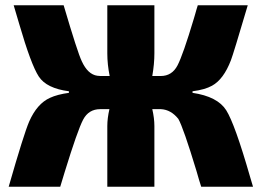

<svg xmlns="http://www.w3.org/2000/svg" viewBox="-20 -710 994 730"><path d="M712 -363V-357Q807 -343 840 -291Q873 -239 931 -37Q938 -13 942 0H745Q738 -21 727 -60Q677 -225 658 -258Q630 -293 592 -295H559Q567 -260 567 -231V0H388V-231Q388 -260 396 -295H361Q317 -295 296 -255Q275 -215 226 -56Q215 -20 209 0H13Q71 -202 91 -248Q121 -316 170 -338Q198 -351 242 -357V-363Q157 -374 127.5 -419Q98 -464 53 -619Q40 -664 32 -690H222Q275 -510 291 -477Q314 -427 350 -422Q356 -421 362 -421H397Q388 -465 388 -507V-690H567V-507Q567 -467 559 -421H591Q634 -421 655 -461.5Q676 -502 717 -639Q720 -650 722 -656Q724 -662 726.5 -672Q729 -682 732 -690H922Q867 -504 858 -481Q830 -408 786 -384Q759 -369 712 -363Z"/></svg>

Font: Exo 2.0 Extra Bold
Style: Regular
Weight: 800
Designer: Natanael Gama
Version: Version 1.001;PS 001.001;hotconv 1.0.70;makeotf.lib2.5.58329